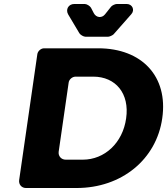

<svg xmlns="http://www.w3.org/2000/svg" viewBox="-20 -942 837 962"><path d="M322 -869 378 -775C383 -767 399 -758 408 -758H522C529 -758 544 -765 549 -770L638 -871C657 -892 643 -922 615 -922H565C557 -922 542 -915 537 -909L506 -870C490 -850 462 -853 450 -876L436 -903C431 -912 415 -922 405 -922H352C323 -922 307 -894 322 -869ZM167 -670 76 -40C73 -18 88 0 110 0H364C589 0 764 -143 793 -350C823 -558 692 -700 472 -700H201C185 -700 169 -686 167 -670ZM359 -558H447C560 -558 630 -473 612 -349C595 -226 504 -142 395 -142H309C287 -142 271 -160 274 -182L324 -528C326 -544 342 -558 359 -558Z"/></svg>

Font: Trueno
Style: RoundBdIt
Weight: 700
Designer: Julieta Ulanovsky, Jasper
Foundry: Julieta Ulanovsky, Cannot Into Space Fonts
Version: Version 3.001